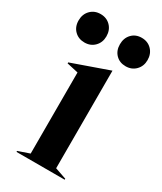

<svg xmlns="http://www.w3.org/2000/svg" viewBox="-221 -781 716 849"><g transform="rotate(30 137.0 -357.0)"><path d="M14 -5 72 -25V-439L14 -452V-457L201 -523H202V-25L260 -5V0H14ZM172 -641Q172 -673 191.5 -693.5Q211 -714 242 -714Q273 -714 293 -693.5Q313 -673 313 -641Q313 -610 293 -589.5Q273 -569 242 -569Q211 -569 191.5 -589Q172 -609 172 -641ZM32 -714Q63 -714 83 -693.5Q103 -673 103 -641Q103 -610 83 -589.5Q63 -569 32 -569Q1 -569 -19 -589Q-39 -609 -39 -641Q-39 -673 -19 -693.5Q1 -714 32 -714Z"/></g></svg>

Font: Nyght Serif Medium
Style: Regular
Weight: 500
Designer: Maksym Kobuzan
Version: Version 0.410